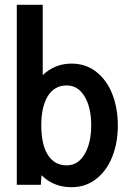

<svg xmlns="http://www.w3.org/2000/svg" viewBox="-20 -770 533 800"><path d="M471 -248Q471 -176 448 -117.5Q425 -59 381 -24.5Q337 10 278 10Q203 10 153 -40L150 0H50V-750H158V-457Q208 -505 278 -505Q338 -505 382 -470Q426 -435 448.5 -376.5Q471 -318 471 -248ZM360 -248Q360 -322 332.5 -368Q305 -414 258 -414Q207 -414 179.5 -370Q152 -326 152 -248Q152 -168 179.5 -124.5Q207 -81 258 -81Q305 -81 332.5 -127.5Q360 -174 360 -248Z"/></svg>

Font: Cabin Condensed SemiBold
Style: Regular
Weight: 600
Width: 3
Designer: Pablo Impallari
Foundry: Pablo Impallari. http://www.impallari.com Igino Marini. http://www.ikern.com
Version: Version 2.200